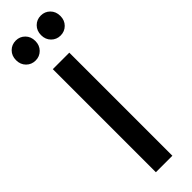

<svg xmlns="http://www.w3.org/2000/svg" viewBox="-315 -923 922 922"><g transform="rotate(-45 146.5 -461.5)"><path d="M91 0V-700H203V0ZM62.5 -787.5Q34.5 -787.5 15.5 -806.5Q-3.5 -825.5 -3.5 -855Q-3.5 -885 15.5 -904Q34.5 -923 62.5 -923Q89.5 -923 108.5 -904Q127.5 -885 127.5 -855Q127.5 -825.5 108.5 -806.5Q89.5 -787.5 62.5 -787.5ZM232 -787.5Q204.5 -787.5 185.5 -806.5Q166.5 -825.5 166.5 -855Q166.5 -885 185.5 -904Q204.5 -923 232 -923Q259.5 -923 278.5 -904Q297.5 -885 297.5 -855Q297.5 -825.5 278.5 -806.5Q259.5 -787.5 232 -787.5Z"/></g></svg>

Font: Geologica Thin Roman
Style: Regular
Weight: 400
Version: Version 1.010;gftools[0.9.28]